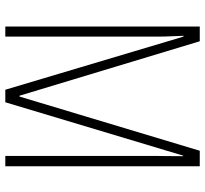

<svg xmlns="http://www.w3.org/2000/svg" viewBox="-44 -710 754 705"><g transform="rotate(90 332.5 -357.0)"><path d="M309 0H355L551 -653H553C553 -591 552 -564 552 -551V0H590V-714H533L334 -52H331L131 -714H77V0H114V-554C114 -567 114 -592 111 -654H114Z"/></g></svg>

Font: Noto Sans Hebrew ExtraCondensed ExtraLight
Style: Regular
Weight: 200
Width: 2
Designer: Monotype Design Team
Foundry: Monotype Imaging Inc.
Version: Version 2.004